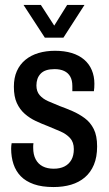

<svg xmlns="http://www.w3.org/2000/svg" viewBox="-20 -743 441 775"><path d="M196 12Q149 12 116.5 0.5Q84 -11 64 -31.5Q44 -52 34.5 -80.5Q25 -109 25 -143Q25 -148 25.5 -154Q26 -160 27 -165H115Q114 -159 114 -154.5Q114 -150 114 -146Q114 -119 124 -100Q134 -81 152.5 -71.5Q171 -62 197 -62Q222 -62 240 -71Q258 -80 268 -97.5Q278 -115 278 -141Q278 -169 263 -185.5Q248 -202 224 -212.5Q200 -223 173 -234Q149 -243 124.5 -254.5Q100 -266 80 -283.5Q60 -301 48 -327Q36 -353 36 -393Q36 -429 48 -456Q60 -483 82.5 -501.5Q105 -520 135.5 -529Q166 -538 202 -538Q240 -538 269.5 -529Q299 -520 319.5 -502.5Q340 -485 350.5 -460Q361 -435 361 -405Q361 -397 360.5 -389Q360 -381 359 -375H272V-396Q272 -419 263.5 -434Q255 -449 239 -456.5Q223 -464 200 -464Q181 -464 167 -459.5Q153 -455 144 -445.5Q135 -436 131 -424Q127 -412 127 -398Q127 -374 140 -359Q153 -344 174.5 -334.5Q196 -325 221 -315Q246 -306 272.5 -294.5Q299 -283 322 -266Q345 -249 358.5 -222Q372 -195 372 -152Q372 -109 359 -78Q346 -47 322.5 -27Q299 -7 267 2.5Q235 12 196 12ZM75 -723H145L220 -607L178 -606L251 -723H321L236 -591H161Z"/></svg>

Font: Archivo Condensed Medium
Style: Regular
Weight: 500
Width: 3
Designer: Hector Gatti
Foundry: Omnibus-Type
Version: Version 2.001